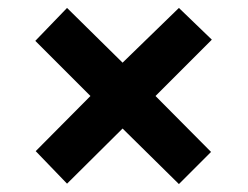

<svg xmlns="http://www.w3.org/2000/svg" viewBox="-20 -595 624 484"><path d="M431 -575 514 -495 372 -353 512 -212 431 -131 289 -271 149 -132 70 -214 208 -353 69 -492 149 -575 289 -437Z"/></svg>

Font: Noto Sans Hebrew Thin ExtraBold
Style: Regular
Weight: 800
Version: Version 3.001